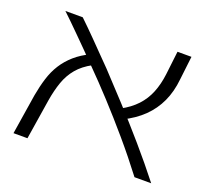

<svg xmlns="http://www.w3.org/2000/svg" viewBox="-104 -721 936 853"><g transform="rotate(20 363.5 -294.5)"><path d="M609 0Q552 -75 491 -146.5Q430 -218 371 -282Q312 -346 261 -397Q228 -431 199.5 -459.5Q171 -488 147 -512Q123 -536 103.5 -555Q84 -574 68 -589H150Q167 -573 185 -555Q203 -537 224 -516Q245 -495 270 -469Q295 -443 327 -411Q379 -356 440.5 -289Q502 -222 566 -148Q630 -74 688 0ZM37 0 67 -190Q75 -235 87 -273.5Q99 -312 119 -343.5Q139 -375 168.5 -401Q198 -427 240 -447L264 -404Q221 -381 195 -350Q169 -319 155 -279Q141 -239 133 -190L103 0ZM471 -223 447 -266Q490 -289 518.5 -319.5Q547 -350 563 -389.5Q579 -429 585 -478L598 -589H664L651 -478Q645 -418 623 -370.5Q601 -323 563.5 -286.5Q526 -250 471 -223Z"/></g></svg>

Font: Noto Sans Hebrew Thin Light
Style: Regular
Weight: 300
Version: Version 3.001